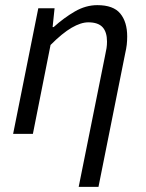

<svg xmlns="http://www.w3.org/2000/svg" viewBox="-20 -518 565 743"><path d="M284.5 205.1 386.1 -300.1Q390.4 -319.8 392.3 -331.9Q394.1 -344 394.1 -356.8Q394.1 -394.2 376.8 -412.9Q359.5 -431.6 321.8 -431.6Q293.2 -431.6 257.4 -410.8Q221.6 -390.1 175.6 -344L107.3 0H30.8L128.2 -486.1H191.2L183.6 -413.2H187.6Q227.1 -448.9 269.5 -473.5Q311.9 -498.1 356.7 -498.1Q418.7 -498.1 445.4 -465.6Q472.2 -433.1 472.2 -376.9Q472.2 -359.7 470.5 -344.8Q468.8 -329.9 464.2 -310L361.1 205.1Z"/></svg>

Font: Source Sans 3
Style: Italic
Weight: 200
Italic angle: -11°
Designer: Paul D. Hunt
Foundry: Adobe
Version: Version 3.046;hotconv 1.0.118;makeotfexe 2.5.65603